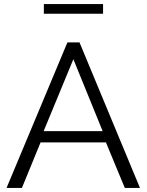

<svg xmlns="http://www.w3.org/2000/svg" viewBox="-20 -917 716 937"><path d="M12 0H87L178 -222H497L589 0H663L368 -710H309ZM193 -277 338 -628 481 -277ZM483 -850V-897H194V-850Z"/></svg>

Font: Raleway Reg
Style: Regular
Weight: 400
Designer: Matt McInerney, Pablo Impallari, Rodrigo Fuenzalida
Foundry: Matt McInerney, Pablo Impallari, Rodrigo Fuenzalida
Version: Version 3.00 July 28, 2015